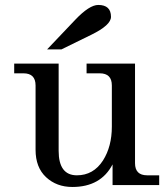

<svg xmlns="http://www.w3.org/2000/svg" viewBox="-20 -744 676 772"><path d="M271 7.8Q207.5 7.8 165.3 -31.5Q123 -70.8 123 -141.6V-400.4Q123 -449.2 74.2 -449.2H37.1V-488.3H215.8V-137.7Q215.8 -39.1 289.1 -39.1Q355.5 -39.1 394 -98.6Q429.7 -154.8 429.7 -234.9V-400.4Q429.7 -449.2 380.9 -449.2H328.1V-488.3H522.9V-87.9Q522.9 -39.1 571.8 -39.1H620.1V0H432.6V-83Q385.3 7.8 271 7.8ZM227.1 -545.4H169.4L282.7 -664.6Q339.4 -724.1 375 -724.1Q426.3 -724.1 426.3 -676.3Q426.3 -643.1 347.7 -604.5Z"/></svg>

Font: Munson
Style: Regular
Weight: 400
Designer: Paul James MIller
Foundry: High-Logic / Made with FontCreator
Version: Version 2.10;May 5, 2019;FontCreator 11.5.0.2430 64-bit